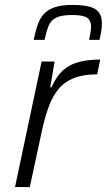

<svg xmlns="http://www.w3.org/2000/svg" viewBox="-20 -760 434 780"><path d="M41 0 149 -510H202L184 -405H189Q210 -452 238 -476Q266 -500 303.5 -509Q341 -518 387 -518L375 -458Q318 -458 279.5 -442.5Q241 -427 217 -397.5Q193 -368 178.5 -328Q164 -288 153 -241L101 0ZM117 -598Q123 -629 131.5 -655Q140 -681 155.5 -700Q171 -719 199.5 -729.5Q228 -740 274 -740Q322 -740 348 -731.5Q374 -723 384 -706.5Q394 -690 394 -667Q394 -651 391.5 -634Q389 -617 384 -598H342Q345 -614 347.5 -627.5Q350 -641 350 -653Q350 -676 334.5 -687.5Q319 -699 273 -699Q229 -699 207.5 -688Q186 -677 177 -654Q168 -631 161 -598Z"/></svg>

Font: Saira Thin Light
Style: Italic
Weight: 300
Italic angle: -12°
Version: Version 1.101